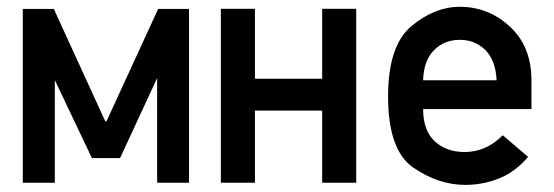

<svg xmlns="http://www.w3.org/2000/svg" viewBox="-20 -532 1614 559"><path d="M530.3 0H437.5V-304.7L329.6 -71.8H247.6L139.6 -298.8V0H46.4V-505.9H136.7L286.6 -178.7H290L440.4 -505.9H530.3Z M1017.1 0H918V-210H722.2V0H623V-506.3H722.2V-302.7H918V-506.3H1017.1Z M1527.3 -214.4H1211.9Q1211.9 -151.9 1245.8 -120.6Q1279.8 -89.4 1332.5 -89.4Q1395.5 -89.4 1443.8 -138.2L1517.6 -75.2Q1480 -31.2 1432.9 -12.5Q1385.7 6.3 1334.5 6.3Q1256.3 6.3 1183.1 -44.2Q1109.9 -94.7 1109.9 -251Q1109.9 -398.9 1177.5 -455.6Q1245.1 -512.2 1318.8 -512.2Q1402.3 -512.2 1464.8 -454.3Q1527.3 -396.5 1527.3 -298.3ZM1211.9 -298.3H1425.8Q1423.3 -355.5 1393.6 -385.7Q1363.8 -416 1318.8 -416Q1273.4 -416 1243.4 -385.7Q1213.4 -355.5 1211.9 -298.3Z"/></svg>

Font: Alte DIN 1451 Mittelschrift
Style: Regular
Weight: 400
Designer: Peter Wiegel
Foundry: Peter Wiegel
Version: Version 1.002 September 20, 2019